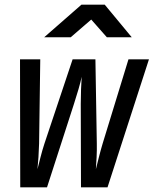

<svg xmlns="http://www.w3.org/2000/svg" viewBox="-20 -805 660 825"><path d="M170 -645H284L372 -721L439 -645H546L430 -785H330ZM67 0H182L298 -359C310 -396 326 -449 331 -475C329 -449 327 -396 327 -359L328 0H442L620 -550H532L421 -188C410 -152 399 -105 392 -78C394 -105 397 -152 396 -188L390 -550H292L171 -188C159 -152 148 -105 141 -78C144 -105 147 -152 148 -188L153 -550H66Z"/></svg>

Font: JetBrains Mono SemiBold
Style: Italic
Weight: 472
Italic angle: -9°
Monospace: yes
Designer: Philipp Nurullin, Konstantin Bulenkov
Foundry: JetBrains
Version: Version 2.305